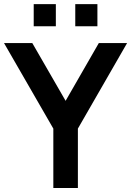

<svg xmlns="http://www.w3.org/2000/svg" viewBox="-20 -934 652 954"><path d="M354 -803.5V-913.5H464V-803.5ZM147.5 -803.5V-913.5H257.5V-803.5ZM245 0V-295L0 -720H140.5L306 -433L471 -720H611.5L367 -295V0Z"/></svg>

Font: Manrope ExtraLight
Style: Bold
Weight: 700
Version: Version 4.504